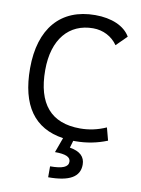

<svg xmlns="http://www.w3.org/2000/svg" viewBox="-100 -770 786 1072"><g transform="rotate(10 293.0 -234.0)"><path d="M363.8 9.8C425.8 9.8 485.8 -1.5 543.5 -24.9L524.4 -96.7C476.1 -75.2 427.7 -64.9 377 -64.9C212.9 -64.9 129.4 -160.6 129.4 -352.5C129.4 -528.8 217.8 -628.4 353 -628.4C409.7 -628.4 460.4 -602.5 491.7 -557.1L550.8 -615.7C518.6 -671.4 445.8 -703.1 352.1 -703.1C156.2 -703.1 44.4 -573.2 44.4 -347.7C44.4 -137.2 127.9 -19.5 293.5 4.9L262.7 89.4C323.7 89.4 351.6 101.6 351.6 128.9C351.6 158.7 319.3 172.4 249.5 172.4V234.4C370.1 234.4 427.2 201.2 427.2 131.8C427.2 87.4 399.4 60.1 340.3 50.3L352.1 9.8C356 9.8 359.9 9.8 363.8 9.8Z"/></g></svg>

Font: Cascadia Mono PL SemiLight
Style: Regular
Weight: 350
Monospace: yes
Designer: Aaron Bell
Foundry: Saja Typeworks
Version: Version 2404.023